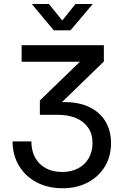

<svg xmlns="http://www.w3.org/2000/svg" viewBox="-20 -749 635 992"><path d="M303.2 223.6Q226.6 223.6 168.2 192.4Q109.9 161.1 77.4 106.2Q44.9 51.3 44.9 -18.6H142.1Q142.1 29.8 161.4 65.2Q180.7 100.6 216.6 120.1Q252.4 139.6 301.3 139.6Q348.1 139.6 383.5 120.8Q418.9 102.1 438.5 68.1Q458 34.2 458 -10.3Q458 -56.2 436 -88.6Q414.1 -121.1 374 -138.4Q334 -155.8 278.3 -155.8H186V-230L392.1 -429.2V-430.2H91.8V-515.6H516.6V-431.2L278.3 -200.2V-220.2Q368.7 -226.6 429.9 -200.9Q491.2 -175.3 522.5 -125.5Q553.7 -75.7 553.7 -9.8Q553.7 59.1 521.7 111.6Q489.7 164.1 433.3 193.8Q377 223.6 303.2 223.6ZM232.4 -728.5 301.8 -643.1 370.1 -728.5H459V-728L344.2 -592.3H257.8L144.5 -728V-728.5Z"/></svg>

Font: Inter Cardless Display
Style: Regular
Weight: 400
Designer: Rasmus Andersson
Foundry: rsms
Version: Version 4.001;git-9221beed3